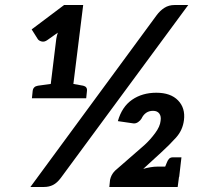

<svg xmlns="http://www.w3.org/2000/svg" viewBox="-20 -744 820 764"><path d="M415 0 418 -29Q420 -38 424.5 -47Q429 -56 438 -65L555 -167Q578 -188 597.5 -214.5Q617 -241 619 -263Q622 -281 614 -292Q606 -303 589 -303Q573 -303 561.5 -295Q550 -287 543 -272Q539 -265 530 -258.5Q521 -252 511 -253L449 -262Q465 -319 505.5 -347Q546 -375 602 -375Q659 -375 688.5 -344.5Q718 -314 712 -266Q707 -226 680.5 -196.5Q654 -167 621 -137L550 -72Q564 -76 578.5 -78.5Q593 -81 605 -81H667Q697 -81 694 -53L687 0ZM107 -353 110 -382Q112 -400 131 -403L182 -410L204 -590Q205 -596 206.5 -602Q208 -608 210 -614L169 -585Q157 -576 145.5 -579Q134 -582 130 -589L106 -627L235 -724H311L272 -410L311 -403Q328 -399 326 -382L323 -353ZM630 -63 643 -95Q647 -106 652.5 -112Q658 -118 668 -118H702L693 -40ZM101 0 603 -683Q617 -702 634.5 -713Q652 -724 674 -724H729L222 -36Q207 -16 191 -8Q175 0 155 0Z"/></svg>

Font: Aleo
Style: Bold Italic
Weight: 700
Italic angle: -7°
Version: Version 2.001;gftools[0.9.29]